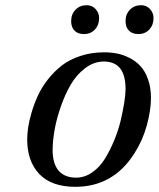

<svg xmlns="http://www.w3.org/2000/svg" viewBox="-20 -702 607 734"><path d="M460 -621.1Q460 -647.9 476.8 -665Q493.7 -682.1 519 -682.1Q540.5 -682.1 553.7 -667.2Q566.9 -652.3 566.9 -632.8Q566.9 -606.4 550.8 -589.1Q534.7 -571.8 508.8 -571.8Q485.4 -571.8 472.7 -585.2Q460 -598.6 460 -621.1ZM252 -621.1Q252 -647.9 268.8 -665Q285.6 -682.1 311 -682.1Q332.5 -682.1 345.7 -667.2Q358.9 -652.3 358.9 -632.8Q358.9 -606.4 342.8 -589.1Q326.7 -571.8 300.8 -571.8Q277.3 -571.8 264.6 -585.2Q252 -598.6 252 -621.1ZM84 -168.9Q84 -189 87.6 -214.4Q91.3 -239.7 100.8 -272.2Q110.4 -304.7 124.8 -336.2Q139.2 -367.7 162.8 -397.9Q186.5 -428.2 215.8 -451.2Q245.1 -474.1 287.1 -488Q329.1 -502 377.9 -502Q403.8 -502 427.7 -497.3Q451.7 -492.7 475.8 -480.2Q500 -467.8 517.6 -448.5Q535.2 -429.2 546.1 -398.2Q557.1 -367.2 557.1 -327.1Q557.1 -281.2 541.5 -223.6Q525.9 -166 494.1 -116.2Q413.1 12.2 268.1 12.2Q176.8 12.2 130.4 -36.6Q84 -85.4 84 -168.9ZM181.2 -128.9Q181.2 -76.2 204.1 -49.6Q227.1 -22.9 271 -22.9Q303.7 -22.9 332.5 -43Q361.3 -63 381.1 -95.2Q400.9 -127.4 416.7 -165.8Q432.6 -204.1 441.7 -242.7Q450.7 -281.2 455.3 -311.8Q460 -342.3 460 -361.8Q460 -466.8 377 -466.8Q339.4 -466.8 306.2 -441.9Q272.9 -417 250.7 -378.9Q228.5 -340.8 212.4 -294.4Q196.3 -248 188.7 -205.3Q181.2 -162.6 181.2 -128.9Z"/></svg>

Font: Linguistics Pro
Style: Italic
Weight: 400
Italic angle: -12°
Designer: Stefan Peev, Context Ltd
Foundry: Stefan Peev, Context Ltd
Version: Version 001.000